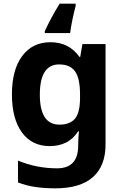

<svg xmlns="http://www.w3.org/2000/svg" viewBox="-20 -786 673 1046"><path d="M255 -556Q356 -556 413 -476H417L429 -546H555V1Q555 118 486 179Q417 240 282 240Q224 240 174.5 233Q125 226 78 208V89Q179 131 291 131Q406 131 406 7V-4Q406 -21 407.5 -39Q409 -57 410 -71H406Q378 -28 339 -9Q300 10 251 10Q154 10 99.5 -64.5Q45 -139 45 -272Q45 -406 101 -481Q157 -556 255 -556ZM302 -435Q197 -435 197 -270Q197 -107 304 -107Q361 -107 388.5 -139.5Q416 -172 416 -253V-271Q416 -359 389 -397Q362 -435 302 -435ZM392 -753Q384 -724 375 -681Q366 -638 362 -606H224V-616Q239 -649 259.5 -687.5Q280 -726 305 -766H392Z"/></svg>

Font: Noto Sans Tai Tham
Style: Bold
Weight: 700
Designer: Monotype Design Team 2013. Revised by David WIlliams 2020
Foundry: Monotype Imaging Inc.
Version: Version 2.002; ttfautohint (v1.8.4.7-5d5b)